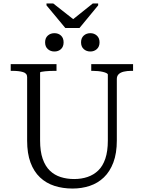

<svg xmlns="http://www.w3.org/2000/svg" viewBox="-20 -1081 832 1111"><path d="M358 -919H440L548 -1050V-1061H517L393 -962H414L288 -1061H249V-1050ZM212 -268Q212 -205 227 -162Q242 -119 268.5 -93.5Q295 -68 331 -56.5Q367 -45 409 -45Q451 -45 486.5 -57Q522 -69 548.5 -94.5Q575 -120 589.5 -163Q604 -206 604 -268V-649Q604 -654 596 -658Q588 -662 575.5 -665Q563 -668 547.5 -669.5Q532 -671 518 -671H508V-710H750V-671H739Q716 -671 696.5 -666.5Q677 -662 666.5 -651.5Q656 -641 656 -624V-268Q656 -194 636 -141Q616 -88 581 -54.5Q546 -21 499.5 -5.5Q453 10 400 10Q343 10 295 -5.5Q247 -21 211.5 -54.5Q176 -88 156.5 -140.5Q137 -193 137 -267V-635Q137 -657 113 -664Q89 -671 53 -671H42V-710H307V-671H298Q284 -671 269 -670.5Q254 -670 241 -668.5Q228 -667 220 -665.5Q212 -664 212 -661ZM348 -836Q348 -811 333 -797Q318 -783 295 -783Q272 -783 256.5 -797Q241 -811 241 -836Q241 -861 256.5 -875Q272 -889 295 -889Q318 -889 333 -875Q348 -861 348 -836ZM556 -836Q556 -811 540.5 -797Q525 -783 503 -783Q480 -783 464.5 -797Q449 -811 449 -836Q449 -861 464.5 -875Q480 -889 503 -889Q525 -889 540.5 -875Q556 -861 556 -836Z"/></svg>

Font: Roboto Serif 36pt Light
Style: Regular
Weight: 300
Designer: Greg Gazdowicz
Foundry: Commercial Type
Version: Version 1.008